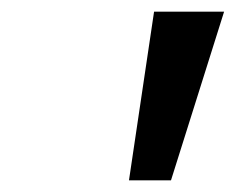

<svg xmlns="http://www.w3.org/2000/svg" viewBox="-20 -742 404 329"><path d="M364 -722H244L201 -433H273Z"/></svg>

Font: Perun Medium Italic
Style: Regular
Weight: 500
Italic angle: -12°
Foundry: Copyright (c) Stefan Peev, Context Ltd, 2016
Version: Version 1.026